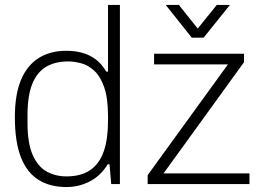

<svg xmlns="http://www.w3.org/2000/svg" viewBox="-20 -743 1061 775"><path d="M248 12Q182 12 135.5 -17Q89 -46 64.5 -108Q40 -170 40 -270Q40 -362 65 -421Q90 -480 136.5 -509Q183 -538 248 -538Q282 -538 311.5 -530Q341 -522 365.5 -504Q390 -486 409 -454H416V-723H464V0H429L422 -80H415Q386 -33 342 -10.5Q298 12 248 12ZM248 -31Q308 -31 345 -57Q382 -83 399 -132.5Q416 -182 416 -254V-274Q416 -347 400.5 -391Q385 -435 360.5 -457.5Q336 -480 308 -487.5Q280 -495 255 -495Q202 -495 165.5 -473Q129 -451 110 -403.5Q91 -356 91 -278V-248Q91 -165 112 -117.5Q133 -70 168.5 -50.5Q204 -31 248 -31ZM576 0V-36L900 -483H602V-526H965V-492L640 -43H987V0ZM649 -723H702L793 -609H763L855 -723H908L802 -591H754Z"/></svg>

Font: Archivo SemiBold Thin
Style: Regular
Weight: 250
Version: Version 2.001